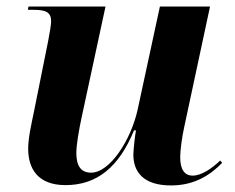

<svg xmlns="http://www.w3.org/2000/svg" viewBox="-20 -556 717 586"><path d="M502 10C577 10 625 -25 658 -59L652 -66C627 -42 595 -20 568 -20C543 -20 530 -39 530 -76C530 -99 536 -140 542 -167L621 -536H468L400 -221C380 -130 316 -29 258 -29C226 -29 213 -51 213 -89C213 -114 221 -160 229 -197L302 -536H67L65 -526H83C121 -526 136 -518 136 -491C136 -480 132 -458 127 -431L83 -212C76 -178 66 -135 66 -102C66 -43 94 9 180 9C276 9 343 -46 389 -158H395C392 -143 387 -97 387 -84C387 -33 416 10 502 10Z"/></svg>

Font: Noto Serif Display
Style: Bold Italic
Weight: 700
Italic angle: -12°
Designer: Monotype Design Team
Foundry: Monotype Imaging Inc.
Version: Version 2.009